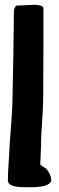

<svg xmlns="http://www.w3.org/2000/svg" viewBox="-20 -767 247 800"><path d="M13 -19C9 10 53 13 86 13C128 13 180 15 194 -13C193 -34 184 -52 173 -63L172 -65H171C164 -69 157 -74 148 -81V-84C148 -92 148 -98 149 -106C149 -123 150 -139 151 -156C151 -229 160 -290 160 -372C161 -507 161 -641 161 -733C161 -742 143 -747 127 -747C117 -747 100 -746 59 -744H48C43 -738 38 -730 38 -722C37 -607 35 -477 32 -353C31 -280 20 -187 18 -120C16 -88 13 -50 13 -19ZM194 -11V-13Z"/></svg>

Font: Vapor
Style: ExBd
Weight: 800
Foundry: Cannot Into Space Fonts
Version: Version 0.179